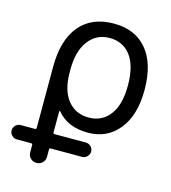

<svg xmlns="http://www.w3.org/2000/svg" viewBox="-163 -649 836 936"><g transform="rotate(15 255.5 -181.0)"><path d="M440.4 -283.2Q440.4 -381.8 401.9 -433.1Q363.3 -484.4 294.9 -484.4Q229.5 -484.4 189.5 -432.1Q149.4 -379.9 149.4 -286.1V-272.5Q149.4 -181.6 189 -132.3Q228.5 -83 294.9 -83Q362.3 -83 401.4 -134.8Q440.4 -186.5 440.4 -283.2ZM-14.6 110.4Q-29.3 110.4 -40 99.6Q-50.8 88.9 -50.8 74.2Q-50.8 59.6 -40 48.8Q-29.3 38.1 -14.6 38.1H56.6Q64.5 38.1 64.5 31.2V-276.4Q64.5 -412.1 125 -484.9Q185.5 -557.6 297.9 -557.6Q405.3 -557.6 464.8 -486.3Q524.4 -415 524.4 -283.2Q524.4 -155.3 465.8 -83Q407.2 -10.7 310.5 -10.7Q208 -10.7 154.3 -76.2Q152.3 -78.1 150.9 -77.1Q149.4 -76.2 149.4 -74.2V31.2Q149.4 38.1 156.2 38.1H314.5Q329.1 38.1 339.8 48.8Q350.6 59.6 350.6 74.2Q350.6 88.9 339.8 99.6Q329.1 110.4 314.5 110.4H156.2Q149.4 110.4 149.4 117.2V154.3Q149.4 171.9 137.2 184.1Q125 196.3 106.9 196.3Q88.9 196.3 76.7 184.1Q64.5 171.9 64.5 154.3V117.2Q64.5 110.4 56.6 110.4Z"/></g></svg>

Font: Gen Jyuu Gothic P Regular
Style: Regular
Weight: 400
Designer: [Source Han Sans]
Ryoko NISHIZUKA  (kana & ideographs); Paul D. Hunt (Latin, Greek & Cyrillic); Wenlong ZHANG  (bopomofo
Version: Version 1.002.20150607